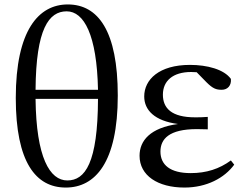

<svg xmlns="http://www.w3.org/2000/svg" viewBox="-20 -829 1109 864"><path d="M276 15C408 15 510 -97 510 -399C510 -689 422 -809 285 -809C154 -809 51 -693 51 -388C51 -99 141 15 276 15ZM283 -17C204 -17 143 -120 140 -384H421C420 -95 363 -17 283 -17ZM140 -425C142 -700 200 -778 280 -778C358 -778 416 -672 421 -425Z M810 15C910 15 990 -28 1034 -88L1019 -107C967 -69 909 -50 838 -50C746 -50 702 -87 702 -147C702 -203 740 -248 866 -248C877 -248 888 -248 915 -247V-303C891 -301 875 -301 858 -301C752 -301 713 -342 713 -403C713 -465 758 -505 840 -505L865 -504L909 -459C938 -430 953 -425 978 -425C1004 -425 1022 -444 1019 -474C988 -517 912 -537 835 -537C696 -537 629 -471 629 -395C629 -334 675 -285 781 -271C656 -254 608 -196 608 -128C608 -39 690 15 810 15Z"/></svg>

Font: Noto Serif KR Medium
Style: Regular
Weight: 500
Designer: Ryoko NISHIZUKA 西塚涼子 (kana & ideographs); Frank Grießhammer (Latin, Greek & Cyrillic); Wenlong ZHANG 张文龙 (bopomofo); San
Foundry: Adobe
Version: Version 2.001;hotconv 1.1.0;makeotfexe 2.6.0